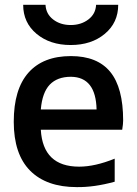

<svg xmlns="http://www.w3.org/2000/svg" viewBox="-20 -766 568 797"><path d="M149.4 -227.5Q158.2 -74.2 308.6 -74.2Q374 -74.2 456.1 -107.4V-11.7Q371.1 11.7 298.8 10.7Q172.9 10.7 105 -57.6Q37.1 -126 37.1 -260.7Q37.1 -395.5 98.1 -464.4Q159.2 -533.2 274.4 -533.2Q383.8 -533.2 437.5 -467.8Q491.2 -402.3 491.2 -265.6Q491.2 -252 487.3 -227.5ZM149.4 -311.5H380.9Q377.9 -446.3 274.4 -447.3Q217.8 -447.3 186.5 -414.6Q155.3 -381.8 149.4 -311.5ZM76.2 -746.1H168.9Q170.9 -708 200.7 -685.1Q230.5 -662.1 273.4 -662.1Q316.4 -662.1 346.7 -685.1Q377 -708 378.9 -746.1H470.7Q470.7 -671.9 415 -625.5Q359.4 -579.1 273.4 -579.1Q187.5 -579.1 131.8 -625.5Q76.2 -671.9 76.2 -746.1Z"/></svg>

Font: Gen Shin Gothic Medium
Style: Regular
Weight: 500
Designer: [Source Han Sans]
Ryoko NISHIZUKA  (kana & ideographs); Paul D. Hunt (Latin, Greek & Cyrillic); Wenlong ZHANG  (bopomofo
Version: Version 1.002.20150607